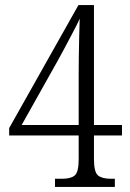

<svg xmlns="http://www.w3.org/2000/svg" viewBox="-20 -734 512 754"><path d="M196 0V-32H224Q258 -32 273.5 -45Q289 -58 289 -109V-202H16V-231L288 -714H349V-243H459V-202H349V-109Q349 -58 365 -45Q381 -32 415 -32H431V0ZM65 -243H289V-443Q289 -472 289.5 -511Q290 -550 291 -590Q292 -630 293 -661Q289 -651 278.5 -630.5Q268 -610 255 -585.5Q242 -561 229.5 -537.5Q217 -514 208 -498Z"/></svg>

Font: Noto Serif Condensed Light
Style: Regular
Weight: 300
Width: 3
Designer: Monotype Design Team
Foundry: Monotype Imaging Inc.
Version: Version 2.013